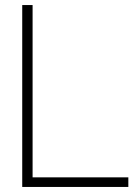

<svg xmlns="http://www.w3.org/2000/svg" viewBox="-20 -740 553 760"><path d="M68 0H488V-38H109V-720H68Z"/></svg>

Font: Aspekta 150
Style: Regular
Weight: 150
Designer: Ivo Dolenc
Version: Version 2.000